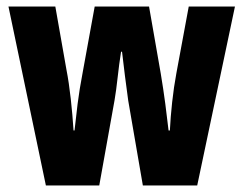

<svg xmlns="http://www.w3.org/2000/svg" viewBox="-20 -570 749 590"><path d="M374 -261Q369 -296 364 -336.5Q359 -377 355 -411H352Q346 -373 341.5 -332Q337 -291 332 -262L285 0H121L6 -550H150L184 -357Q192 -316 197.5 -266Q203 -216 206 -169H209Q213 -207 218.5 -251Q224 -295 234 -347L271 -550H438L474 -344Q482 -296 488 -250.5Q494 -205 498 -169H502Q504 -210 509 -256Q514 -302 522 -345L560 -550H702L586 0H419Z"/></svg>

Font: Noto Sans Ethiopic ExtraCondensed ExtraBold
Style: Regular
Weight: 800
Width: 2
Designer: Monotype Design Team
Foundry: Monotype Imaging Inc.
Version: Version 2.102; ttfautohint (v1.8.4.7-5d5b)